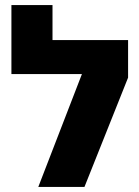

<svg xmlns="http://www.w3.org/2000/svg" viewBox="-20 -737 550 757"><path d="M187 -579H485V-431L313 0H131L303 -445H25V-717H187Z"/></svg>

Font: Assistant ExtraBold
Style: Regular
Weight: 800
Designer: Hebrew By Ben Nathan, Latin by Paul Hunt
Version: Version 2.001;PS 002.001;hotconv 1.0.88;makeotf.lib2.5.64775